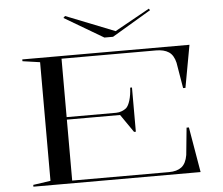

<svg xmlns="http://www.w3.org/2000/svg" viewBox="-60 -995 1234 1064"><g transform="rotate(-5 557.0 -463.5)"><path d="M83 0V-10L180 -24V-684L83 -698V-708H1013L970 -472H957L933 -615Q923 -658 896.5 -675.5Q870 -693 826 -693H300V-368H575Q592 -368 607 -374Q622 -380 632 -388Q645 -400 654 -429.5Q663 -459 665 -500H675V-254H665L596 -354H300V-15H839Q883 -15 908.5 -34.5Q934 -54 942 -101L957 -252H970L1013 0ZM806 -927 812 -918 595 -789H547L330 -917L340 -927L612 -819Z"/></g></svg>

Font: Kalnia Expanded Light
Style: Regular
Weight: 300
Width: 7
Designer: Frida Medrano
Foundry: Frida Medrano
Version: Version 1.105